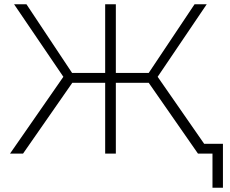

<svg xmlns="http://www.w3.org/2000/svg" viewBox="-20 -720 1080 900"><path d="M937 -46H1025V160H976V0H908L677 -332H523V0H473V-332H319L88 0H27L277 -360L46 -700H104L318 -378H473V-700H523V-378H677L892 -700H949L719 -360Z"/></svg>

Font: mBank Light
Style: Regular
Weight: 300
Designer: Julieta Ulanovsky
Foundry: Julieta Ulanovsky
Version: Version 7.200;PS 007.200;hotconv 1.0.88;makeotf.lib2.5.64775